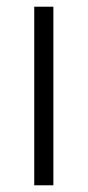

<svg xmlns="http://www.w3.org/2000/svg" viewBox="-20 -552 261 572"><path d="M139 0H82V-532H139Z"/></svg>

Font: Noto Sans Display Light
Style: Regular
Weight: 300
Designer: Monotype Design Team
Foundry: Monotype Imaging Inc.
Version: Version 2.003